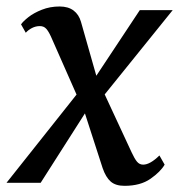

<svg xmlns="http://www.w3.org/2000/svg" viewBox="-38 -578 566 607"><path d="M466 -86.5 482.5 -57.5Q469.5 -35 437.8 -12.8Q406 9.5 355.5 9.5Q327.5 9.5 312 -4Q296.5 -17.5 286.5 -46.5L230.5 -219.5L90.5 0H-17.5L204 -279L123 -462.5Q115.5 -479 108 -487.2Q100.5 -495.5 88 -495.5Q75 -495.5 63.2 -489.5Q51.5 -483.5 43.5 -474.5L28.5 -501Q35 -510.5 51.8 -523.8Q68.5 -537 94.2 -547.2Q120 -557.5 150.5 -557.5Q177.5 -557.5 194.5 -544.8Q211.5 -532 218 -509L266.5 -338.5L404 -546H508L293 -279.5L378.5 -95.5Q387.5 -76 395.2 -66.8Q403 -57.5 414.5 -57.5Q436.5 -57.5 466 -86.5Z"/></svg>

Font: Merriweather Text
Style: Italic
Weight: 400
Italic angle: -7.8°
Designer: Eben Sorkin
Foundry: Eben Sorkin
Version: Version 2.100